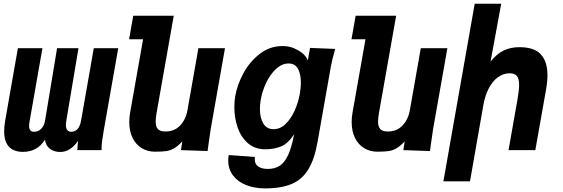

<svg xmlns="http://www.w3.org/2000/svg" viewBox="-20 -810 3040 1036"><path d="M528 0H397L401 -50Q382 -21.5 357.5 -5.8Q333 10 305 10Q270.5 10 248.2 -8Q226 -26 223 -56.5Q199.5 -20.5 169.8 -5.5Q140 9.5 104 9.5Q55 9.5 28.8 -17.8Q2.5 -45 2.5 -101.5Q2.5 -129.5 8 -159L76.5 -550H209L139 -151.5Q137 -141 137 -130.5Q137 -99 163 -99Q186.5 -99 202.5 -115.2Q218.5 -131.5 223 -158.5L288 -550H403.5L337 -154Q335.5 -144.5 335.5 -136Q335.5 -118 343 -108.5Q350.5 -99 364.5 -99Q406.5 -99 417.5 -159.5L486 -550H618L539 -101.5Q533.5 -70 530.5 -46.2Q527.5 -22.5 528 0Z M677.5 -152Q677.5 -178 682.5 -204.5L752 -598H676.5L699 -725H917.5L824.5 -198.5Q820 -173 820 -154Q820 -126.5 832 -113.5Q844 -100.5 873.5 -100.5Q921 -100.5 952 -132.8Q983 -165 992 -218L1050.5 -550H1194L1117 -114Q1113 -88.5 1106 -38.5Q1105 -30.5 1103.5 -19.8Q1102 -9 1100 5L956.5 0L963.5 -47Q940 -22 920.2 -10.2Q900.5 1.5 878 5Q855.5 8.5 816 8.5Q776 8.5 744.5 -10.8Q713 -30 695.2 -66.2Q677.5 -102.5 677.5 -152Z M1211.5 56.5Q1211.5 39.5 1214 26.5L1355.5 37Q1354.5 46 1354.5 49.5Q1354.5 75 1373.2 88.2Q1392 101.5 1425 101.5Q1463 101.5 1489.2 84.5Q1515.5 67.5 1534.5 26.8Q1553.5 -14 1567 -85.5L1560.5 -76.5Q1532.5 -35 1496.2 -19.8Q1460 -4.5 1411 -4.5Q1355 -4.5 1317.5 -37.5Q1280 -70.5 1262.2 -122.2Q1244.5 -174 1244.5 -232Q1244.5 -265.5 1249.5 -292.5Q1260 -353 1293.8 -415.2Q1327.5 -477.5 1381.8 -519.5Q1436 -561.5 1504.5 -561.5Q1539.5 -561.5 1566.2 -549.8Q1593 -538 1610.5 -524Q1621.5 -515.5 1629.5 -504.5Q1637.5 -493.5 1641 -484L1653 -551.5L1788.5 -546Q1770.5 -482.5 1765 -449.5L1693.5 -44Q1677 49 1644.2 103.2Q1611.5 157.5 1555.2 182Q1499 206.5 1410.5 206.5Q1352.5 206.5 1307.2 188.2Q1262 170 1236.8 136Q1211.5 102 1211.5 56.5ZM1597.5 -302Q1603.5 -337 1603.5 -364Q1603.5 -410 1587.8 -438.8Q1572 -467.5 1537 -467.5Q1501 -467.5 1469.5 -438.2Q1438 -409 1416.2 -363.2Q1394.5 -317.5 1386.5 -269.5Q1382.5 -244 1382.5 -222Q1382.5 -174 1400.8 -143.5Q1419 -113 1456.5 -113Q1492.5 -113 1521.5 -141.5Q1550.5 -170 1569.8 -213.2Q1589 -256.5 1597.5 -302Z M1877.5 -152Q1877.5 -178 1882.5 -204.5L1952 -598H1876.5L1899 -725H2117.5L2024.5 -198.5Q2020 -173 2020 -154Q2020 -126.5 2032 -113.5Q2044 -100.5 2073.5 -100.5Q2121 -100.5 2152 -132.8Q2183 -165 2192 -218L2250.5 -550H2394L2317 -114Q2313 -88.5 2306 -38.5Q2305 -30.5 2303.5 -19.8Q2302 -9 2300 5L2156.5 0L2163.5 -47Q2140 -22 2120.2 -10.2Q2100.5 1.5 2078 5Q2055.5 8.5 2016 8.5Q1976 8.5 1944.5 -10.8Q1913 -30 1895.2 -66.2Q1877.5 -102.5 1877.5 -152Z M2541.5 -790H2684.5L2627 -478Q2662 -521 2699.2 -538.2Q2736.5 -555.5 2783 -555.5Q2862 -555.5 2898 -516.8Q2934 -478 2934 -405Q2934 -369 2926.5 -327L2868.5 0H2724L2772 -272Q2781 -322.5 2781 -352Q2781 -386 2769 -400.2Q2757 -414.5 2730 -414.5Q2695.5 -414.5 2666.5 -393.2Q2637.5 -372 2617.5 -333.5Q2597.5 -295 2588.5 -245L2516 168.5H2372.5Z"/></svg>

Font: JuliaMono ExtraBoldItalic
Style: Regular
Weight: 800
Italic angle: -9°
Monospace: yes
Designer: cormullion
Foundry: corm
Version: Version 0.049; ttfautohint (v1.8.4)